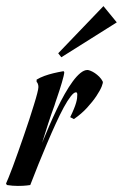

<svg xmlns="http://www.w3.org/2000/svg" viewBox="-97 -611 406 634"><path d="M2.9 0Q-2.4 1 -8.8 1.5Q-20 2.9 -38.1 2.9Q-46.4 2.9 -55.7 2.2Q-64.9 1.5 -74.2 0L-77.1 -4.9Q-74.7 -9.8 -68.6 -24.9Q-62.5 -40 -54.4 -61.5Q-46.4 -83 -37.1 -109.4Q-27.8 -135.7 -18.3 -163.1Q-8.8 -190.4 -0.2 -216.8Q8.3 -243.2 15.1 -265.1Q22 -287.1 25.9 -302.5Q29.8 -317.9 29.8 -323.2Q29.8 -328.6 28.8 -331.5Q27.8 -334.5 26.9 -336.9Q25.4 -338.9 23.9 -340.8V-348.1Q35.2 -355 50 -360.4Q64.9 -365.7 79.1 -369.1Q95.2 -373 112.8 -376L115.2 -373Q115.2 -368.7 113 -359.4Q110.8 -350.1 107.4 -338.6Q104 -327.1 100.1 -314.9Q96.2 -302.7 92.5 -292Q88.9 -281.2 86.2 -273.4Q83.5 -265.6 83 -263.2Q72.3 -234.4 62 -202.6Q51.8 -170.9 42 -139.2Q53.2 -167 65.7 -195.6Q78.1 -224.1 90.8 -250.7Q103.5 -277.3 116.9 -301Q130.4 -324.7 143.1 -342Q155.8 -359.4 168.2 -369.6Q180.7 -379.9 191.9 -379.9Q195.3 -379.9 202.1 -377.2Q209 -374.5 216.3 -369.6Q223.6 -364.7 230.7 -357.7Q237.8 -350.6 242.2 -341.8Q244.1 -338.9 238.8 -325.4Q233.4 -312 221.2 -293.7Q209 -275.4 190.4 -255.1Q171.9 -234.9 147 -217.8L134.8 -224.1Q142.6 -240.2 147.2 -251.7Q151.9 -263.2 154.3 -271.7Q156.7 -280.3 157.5 -286.6Q158.2 -293 158.2 -298.8Q158.2 -306.2 153.8 -306.2Q147 -306.2 136.5 -292.7Q126 -279.3 113.5 -256.3Q101.1 -233.4 87.2 -202.9Q73.2 -172.4 58.8 -138.4Q44.4 -104.5 30 -68.8Q15.6 -33.2 2.9 0ZM288.6 -537.1 105.5 -421.9 95.2 -435.1 244.6 -590.8Z"/></svg>

Font: Romanesco
Style: Regular
Weight: 400
Designer: Astigmatic (AOETI)
Foundry: Astigmatic (AOETI)
Version: Version 1.000